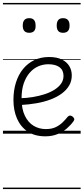

<svg xmlns="http://www.w3.org/2000/svg" viewBox="-20 -905 566 1300"><path d="M287 18Q215 18 167 -14.5Q119 -47 95 -102.5Q71 -158 71 -228Q71 -293 88 -346.5Q105 -400 136.5 -438.5Q168 -477 212.5 -498Q257 -519 312 -519Q365 -519 399 -502Q433 -485 449.5 -457Q466 -429 466 -394Q466 -356 448 -325.5Q430 -295 398 -271.5Q366 -248 322.5 -231.5Q279 -215 227 -206Q175 -197 120 -194L119 -240Q161 -241 203 -248Q245 -255 282 -267Q319 -279 348 -297Q377 -315 393.5 -338.5Q410 -362 410 -391Q410 -430 383 -450Q356 -470 307 -470Q272 -470 239.5 -456Q207 -442 181.5 -413Q156 -384 141 -341Q126 -298 126 -238Q126 -167 148.5 -121Q171 -75 208 -53Q245 -31 290 -31Q330 -31 357 -44Q384 -57 403.5 -76Q423 -95 439 -115Q447 -123 455 -122.5Q463 -122 471 -116Q479 -110 482 -102Q485 -94 479 -86Q461 -60 433.5 -36Q406 -12 369.5 3Q333 18 287 18ZM178 -683Q156 -683 145 -695Q134 -707 134 -732Q134 -757 145 -769.5Q156 -782 178 -782Q200 -782 210.5 -769.5Q221 -757 221 -732Q222 -707 211 -695Q200 -683 178 -683ZM407 -683Q385 -683 374.5 -695Q364 -707 364 -732Q364 -757 374.5 -769.5Q385 -782 407 -782Q429 -782 440 -769.5Q451 -757 451 -732Q451 -707 440 -695Q429 -683 407 -683ZM0 365H526V375H0ZM0 -20H526V0H0ZM0 -505H526V-500H0ZM0 -885H526V-875H0Z"/></svg>

Font: Playwrite IT Moderna Guides
Style: Regular
Weight: 400
Designer: Veronika Burian, José Scaglione
Foundry: TypeTogether
Version: Version 1.003